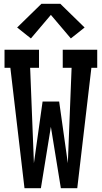

<svg xmlns="http://www.w3.org/2000/svg" viewBox="-20 -999 540 1019"><path d="M110 0 35 -639H4V-735H187V-639H140L160 -133L206 -460H294L340 -133L360 -639H313V-735H496V-639H465L390 0H303L250 -326L197 0ZM144 -795 71 -853 200 -979H300L429 -853L356 -795L250 -920Z"/></svg>

Font: Iosevka Slab
Style: Bold
Weight: 700
Monospace: yes
Designer: Belleve Invis
Foundry: Belleve Invis
Version: Version 11.1.1; ttfautohint (v1.8.3)